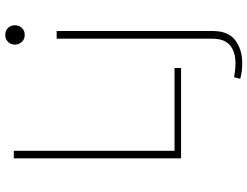

<svg xmlns="http://www.w3.org/2000/svg" viewBox="-128 -596 961 746"><g transform="rotate(-90 353.0 -222.5)"><path d="M553.2 -645.5Q553.2 -661.1 563.7 -672.1Q574.2 -683.1 590.8 -683.1Q607.9 -683.1 618.2 -672.1Q628.4 -661.1 628.4 -645.5Q628.4 -629.9 618.2 -618.7Q607.9 -607.4 590.8 -607.4Q574.2 -607.4 563.7 -618.7Q553.2 -629.9 553.2 -645.5ZM420.4 230 426.3 206.1Q435.1 208 450 209.7Q464.8 211.4 480.5 211.4Q525.9 211.4 551 189.7Q576.2 168 576.2 121.6V-483.4H606V123.5Q606 183.6 569.8 210.7Q533.7 237.8 480 237.8Q450.2 237.8 420.4 230ZM462.4 -25.4V0H111.3V-649.9H140.6V-25.4Z"/></g></svg>

Font: Estedad-FD Thin
Style: Regular
Weight: 100
Designer: Amin Abedi
Version: Version 7.3